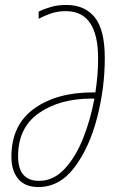

<svg xmlns="http://www.w3.org/2000/svg" viewBox="-20 -745 477 775"><path d="M135 10Q221 10 281 -70Q341 -150 372 -270Q403 -390 403 -510Q403 -625 362.5 -675Q322 -725 248 -725Q213 -725 185.5 -717Q158 -709 136 -698V-669Q158 -681 185 -690.5Q212 -700 246 -700Q376 -700 376 -509Q376 -473 373 -438.5Q370 -404 365 -372H354Q208 -372 117 -306Q26 -240 26 -112Q26 -56 53.5 -23Q81 10 135 10ZM138 -15Q53 -15 53 -114Q53 -230 137 -288.5Q221 -347 349 -347H361Q346 -264 316 -188Q286 -112 241 -63.5Q196 -15 138 -15Z"/></svg>

Font: Noto Sans Display Condensed Thin
Style: Italic
Weight: 250
Width: 3
Italic angle: -12°
Designer: Monotype Design Team
Foundry: Monotype Imaging Inc.
Version: Version 1.900